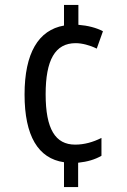

<svg xmlns="http://www.w3.org/2000/svg" viewBox="-20 -744 512 774"><path d="M296 -644V-724H238V-641C135 -623 79 -530 79 -363C79 -196 134 -105 238 -90V10H295V-88C333 -92 363 -101 389 -116V-188C355 -171 320 -161 283 -161C203 -161 164 -224 164 -364C164 -502 202 -570 285 -570C310 -570 342 -562 370 -548L395 -618C369 -632 334 -641 296 -644Z"/></svg>

Font: Noto Sans Khmer Condensed
Style: Regular
Weight: 400
Width: 3
Designer: Danh Hong and the Monotype Design Team
Foundry: Monotype Imaging Inc.
Version: Version 2.004